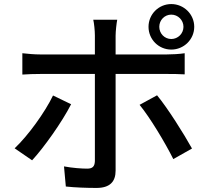

<svg xmlns="http://www.w3.org/2000/svg" viewBox="-20 -876 1040 945"><path d="M764 -744C764 -777 790 -804 823 -804C856 -804 883 -777 883 -744C883 -711 856 -684 823 -684C790 -684 764 -711 764 -744ZM711 -744C711 -682 761 -632 823 -632C885 -632 936 -682 936 -744C936 -806 885 -856 823 -856C761 -856 711 -806 711 -744ZM330 -363 241 -406C201 -323 118 -208 52 -146L138 -87C194 -147 286 -276 330 -363ZM753 -407 667 -360C718 -298 792 -175 833 -93L925 -145C885 -217 806 -343 753 -407ZM90 -614V-509C117 -511 149 -512 180 -512H447V-508C447 -460 447 -130 447 -83C446 -56 435 -46 409 -46C383 -46 338 -49 295 -57L304 42C349 47 408 49 455 49C521 49 549 18 549 -36C549 -113 549 -426 549 -508V-512H801C826 -512 860 -512 889 -510V-614C863 -610 826 -608 800 -608H549V-700C549 -723 554 -765 557 -779H439C443 -763 447 -725 447 -701V-608H179C148 -608 118 -611 90 -614Z"/></svg>

Font: ChiuKong Gothic CL Medium
Style: Regular
Weight: 500
Designer: Ryoko NISHIZUKA 西塚涼子 (kana, bopomofo & ideographs); Paul D. Hunt (Latin, Greek & Cyrillic); Sandoll Communications 산돌커뮤니
Foundry: Adobe
Version: Version 1.300